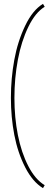

<svg xmlns="http://www.w3.org/2000/svg" viewBox="-20 -762 272 988"><path d="M36.1 -257.8V-258.8Q36.1 -358.4 53.5 -453.6Q70.8 -548.8 109.4 -629.4Q147.9 -710 201.2 -742.2L210 -727.1Q162.1 -698.2 126 -624Q89.8 -549.8 72 -454.8Q54.2 -359.9 54.2 -258.8V-257.8Q54.2 -157.2 72 -67.1Q89.8 22.9 125.5 92.3Q161.1 161.6 210 190.9L201.2 206.1Q147.9 173.8 109.6 98.9Q71.3 23.9 53.7 -67.4Q36.1 -158.7 36.1 -257.8Z"/></svg>

Font: Rawengulk
Style: Light
Weight: 300
Version: Version 0.92